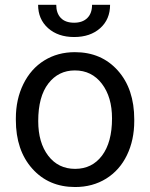

<svg xmlns="http://www.w3.org/2000/svg" viewBox="-20 -750 610 780"><path d="M44.4 -269Q44.4 -346.7 75 -408.7Q105.5 -470.7 159.9 -504.4Q214.4 -538.1 284.2 -538.1Q392.1 -538.1 458.7 -463.4Q525.4 -388.7 525.4 -264.6V-258.3Q525.4 -181.2 495.8 -119.9Q466.3 -58.6 411.4 -24.4Q356.4 9.8 285.2 9.8Q177.7 9.8 111.1 -64.9Q44.4 -139.6 44.4 -262.7ZM135.3 -258.3Q135.3 -170.4 176 -117.2Q216.8 -64 285.2 -64Q354 -64 394.5 -117.9Q435.1 -171.9 435.1 -269Q435.1 -356 393.8 -409.9Q352.5 -463.9 284.2 -463.9Q217.3 -463.9 176.3 -410.6Q135.3 -357.4 135.3 -258.3ZM427.2 -730.5Q427.2 -671.4 387 -635.5Q346.7 -599.6 281.2 -599.6Q215.8 -599.6 175.3 -635.7Q134.8 -671.9 134.8 -730.5H208.5Q208.5 -696.3 227.1 -677Q245.6 -657.7 281.2 -657.7Q315.4 -657.7 334.7 -676.8Q354 -695.8 354 -730.5Z"/></svg>

Font: Roboto-ThirdPerson-AD3FC
Style: ThirdPerson-AD3FC
Weight: 400
Designer: Google
Version: Version 2.137; 2017